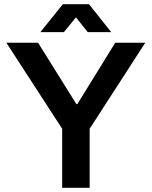

<svg xmlns="http://www.w3.org/2000/svg" viewBox="-20 -888 717 908"><path d="M274 0V-279L10 -686H160L341 -396H346L525 -686H667L404 -279V0ZM171 -736 277 -868H401L506 -736H395L311 -841L367 -840L282 -736Z"/></svg>

Font: Archivo SemiBold SemiBold
Style: Regular
Weight: 600
Version: Version 2.001